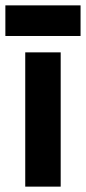

<svg xmlns="http://www.w3.org/2000/svg" viewBox="-29 -695 320 715"><path d="M65 0V-500H197V0ZM-9 -561V-675H271V-561Z"/></svg>

Font: Figtree Light
Style: Bold
Weight: 700
Version: Version 2.002